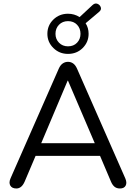

<svg xmlns="http://www.w3.org/2000/svg" viewBox="-20 -1063 771 1090"><path d="M366 -757Q317 -757 283 -790.5Q249 -824 249 -871Q249 -919 283 -952Q317 -985 366 -985Q402 -985 432 -966L505 -1034Q519 -1047 533 -1041.5Q547 -1036 552 -1022Q557 -1008 543 -996L466 -931Q483 -905 483 -871Q483 -824 449.5 -790.5Q416 -757 366 -757ZM366 -800Q398 -800 417.5 -820.5Q437 -841 437 -871Q437 -902 417.5 -922.5Q398 -943 366 -943Q335 -943 315 -922.5Q295 -902 295 -871Q295 -841 315 -820.5Q335 -800 366 -800ZM73 7Q48 7 38.5 -9.5Q29 -26 40 -51L314 -674Q323 -694 336.5 -703Q350 -712 366 -712Q382 -712 395 -703Q408 -694 417 -674L691 -51Q702 -26 693.5 -9.5Q685 7 661 7Q642 7 630 -3Q618 -13 610 -32L548 -178H182L120 -32Q103 7 73 7ZM364 -605 214 -250H518L366 -605Z"/></svg>

Font: Chiron GoRound TC N
Style: Regular
Weight: 350
Designer: Ryoko NISHIZUKA 西塚涼子 (kana, bopomofo & ideographs); Paul D. Hunt (Latin, Greek & Cyrillic); Sandoll Communications 산돌커뮤니
Foundry: Adobe
Version: Version 1.000;hotconv 1.1.1;makeotfexe 2.6.0